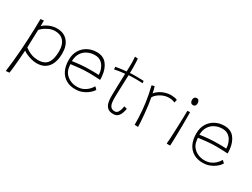

<svg xmlns="http://www.w3.org/2000/svg" viewBox="-64 -1415 3058 2327"><g transform="rotate(30 1465.0 -252.0)"><path d="M50 214.5Q60 145.5 68 66Q76 -13.5 82 -96.8Q88 -180 91.8 -260.2Q95.5 -340.5 97.5 -412Q99.5 -483.5 99.5 -539.5Q108 -541.5 121.5 -542.8Q135 -544 145.5 -544Q145 -534.5 144.5 -510Q144 -485.5 144 -467.5Q159 -482 186.5 -499.5Q214 -517 251.5 -529.8Q289 -542.5 333 -542.5Q428 -542.5 482.8 -481Q537.5 -419.5 537.5 -310.5Q537.5 -233.5 514.5 -175.2Q491.5 -117 444.2 -84.5Q397 -52 323.5 -52Q288.5 -52 248.2 -63Q208 -74 175.2 -89Q142.5 -104 130 -116Q129.5 -106 127.2 -76Q125 -46 121.8 -5.5Q118.5 35 114.5 77.5Q110.5 120 106.8 155.5Q103 191 99.5 210Q92 211.5 82 212.5Q72 213.5 63.2 214Q54.5 214.5 50 214.5ZM320.5 -94Q386 -94 423 -121Q460 -148 475.2 -198.2Q490.5 -248.5 490.5 -318Q490.5 -406 448.2 -454.8Q406 -503.5 330 -503.5Q284.5 -503.5 244.5 -485.2Q204.5 -467 177.2 -445Q150 -423 141.5 -411.5Q141 -402 140 -370.2Q139 -338.5 137.5 -297.8Q136 -257 135 -219.5Q134 -182 134 -161.5Q145.5 -152.5 171.8 -136.2Q198 -120 236 -107Q274 -94 320.5 -94Z M1115 -133Q1108.5 -122 1090.5 -102.2Q1072.5 -82.5 1043.8 -62.2Q1015 -42 975.5 -27.8Q936 -13.5 885.5 -13.5Q811 -13.5 756.5 -45.8Q702 -78 672.8 -138.5Q643.5 -199 643.5 -284Q643.5 -361.5 677 -417.8Q710.5 -474 767.5 -504.5Q824.5 -535 895.5 -535Q985 -535 1033.2 -475Q1081.5 -415 1091.5 -319Q1093 -305.5 1093.8 -291.2Q1094.5 -277 1094.5 -262.5Q1089 -263 1072.8 -264Q1056.5 -265 1033.2 -266Q1010 -267 983.2 -267.8Q956.5 -268.5 930 -268.5Q872.5 -268.5 807.2 -262.5Q742 -256.5 687 -248.5Q687.5 -231 690.2 -214.8Q693 -198.5 696.5 -183.5Q707 -143 735.8 -113Q764.5 -83 804.5 -66.8Q844.5 -50.5 888.5 -50.5Q939 -50.5 975 -67Q1011 -83.5 1034.2 -105.8Q1057.5 -128 1069 -146Q1080.5 -164 1082 -166.5Q1085 -164 1090 -159.8Q1095 -155.5 1100.2 -150.5Q1105.5 -145.5 1109.5 -141Q1113.5 -136.5 1115 -133ZM684 -289Q733 -297 797.5 -303Q862 -309 943.5 -309Q985 -309 1011.8 -308Q1038.5 -307 1049.5 -306Q1049.5 -328.5 1044.5 -353Q1038 -385 1020.5 -417Q1003 -449 971.8 -470.5Q940.5 -492 891.5 -492Q837 -492 790.2 -469.5Q743.5 -447 714.5 -402Q685.5 -357 684 -289Z M1550.5 -120.5Q1545 -91 1534 -59.2Q1523 -27.5 1500.5 -5.5Q1478 16.5 1436.5 16.5Q1385 16.5 1358 -7.2Q1331 -31 1321.2 -68.8Q1311.5 -106.5 1311.5 -149Q1311.5 -171 1312.2 -206.8Q1313 -242.5 1314 -284Q1315 -325.5 1316.2 -365Q1317.5 -404.5 1318.5 -435Q1319.5 -465.5 1320 -478.5Q1261 -473 1223 -466.2Q1185 -459.5 1177.5 -457Q1177 -460.5 1176.2 -467.2Q1175.5 -474 1175 -481.2Q1174.5 -488.5 1174.5 -493Q1201.5 -497.5 1243 -503.5Q1284.5 -509.5 1321 -512Q1322 -539.5 1323 -571.5Q1324 -603.5 1324 -634Q1324 -658 1322.5 -679.8Q1321 -701.5 1319.5 -718L1360.5 -715.5Q1362 -706 1364.2 -671.8Q1366.5 -637.5 1366.5 -588.5Q1366.5 -573.5 1366.2 -551.2Q1366 -529 1365 -516Q1379 -517 1400.8 -517.8Q1422.5 -518.5 1436.5 -518.5Q1462.5 -518.5 1488.8 -518Q1515 -517.5 1534.2 -516.8Q1553.5 -516 1557.5 -515.5Q1558.5 -512 1559 -500.2Q1559.5 -488.5 1559.5 -484.5Q1554.5 -485.5 1523.8 -486.8Q1493 -488 1462 -488Q1439.5 -488 1413 -487Q1386.5 -486 1365 -484.5Q1364.5 -469 1363 -436.5Q1361.5 -404 1360.2 -363.2Q1359 -322.5 1357.5 -281.5Q1356 -240.5 1355.2 -206.5Q1354.5 -172.5 1354.5 -155Q1354.5 -125 1359 -94Q1363.5 -63 1381 -41.8Q1398.5 -20.5 1436.5 -20.5Q1463 -20.5 1478 -41.5Q1493 -62.5 1500 -89.2Q1507 -116 1509.5 -132.5Q1511.5 -132 1517.2 -130Q1523 -128 1530.2 -126Q1537.5 -124 1543.2 -122.5Q1549 -121 1550.5 -120.5Z M1727.5 -438.5Q1746.5 -466 1780 -487.5Q1813.5 -509 1853.5 -521.2Q1893.5 -533.5 1930 -533.5Q1954 -533.5 1979.2 -529.8Q2004.5 -526 2020.5 -518L2011.5 -476Q1999 -481.5 1978.8 -487.5Q1958.5 -493.5 1926 -493.5Q1890 -493.5 1853.2 -480Q1816.5 -466.5 1785.8 -443.5Q1755 -420.5 1737 -391.5Q1745.5 -350.5 1752.8 -294.2Q1760 -238 1765.5 -179.8Q1771 -121.5 1774.2 -73Q1777.5 -24.5 1777.5 1Q1770 1 1754.2 0.5Q1738.5 0 1729 -1Q1729 -52 1727 -102Q1725 -152 1720.8 -202Q1716.5 -252 1709.2 -303.2Q1702 -354.5 1691.5 -407.5Q1681 -460.5 1667 -517Q1670 -518.5 1677.2 -520.8Q1684.5 -523 1692.5 -525Q1700.5 -527 1704.5 -527Q1711 -508 1718 -481Q1725 -454 1727.5 -438.5Z M2227 1.5Q2220.5 2 2214.5 2.5Q2208.5 3 2203.5 3Q2195 3 2188.8 2.2Q2182.5 1.5 2178.5 1Q2181 -12 2183.5 -53.8Q2186 -95.5 2188.5 -152.8Q2191 -210 2193 -270.8Q2195 -331.5 2196.2 -383.8Q2197.5 -436 2197.5 -466.5Q2198.5 -466.5 2203.5 -467Q2208.5 -467.5 2214.8 -468Q2221 -468.5 2226.5 -468.8Q2232 -469 2234 -469Q2234.5 -457.5 2234.8 -436.2Q2235 -415 2235 -388Q2235 -340.5 2234.5 -281.2Q2234 -222 2232.8 -164Q2231.5 -106 2230 -61.2Q2228.5 -16.5 2227 1.5ZM2222 -560.5Q2199 -560.5 2189.2 -575.5Q2179.5 -590.5 2179.5 -609.5Q2179.5 -626 2185 -636.8Q2190.5 -647.5 2200 -652.8Q2209.5 -658 2221.5 -658Q2241 -658 2250.8 -642.2Q2260.5 -626.5 2260.5 -605Q2260.5 -588 2251.2 -574.2Q2242 -560.5 2222 -560.5Z M2899.5 -133Q2893 -122 2875 -102.2Q2857 -82.5 2828.2 -62.2Q2799.5 -42 2760 -27.8Q2720.5 -13.5 2670 -13.5Q2595.5 -13.5 2541 -45.8Q2486.5 -78 2457.2 -138.5Q2428 -199 2428 -284Q2428 -361.5 2461.5 -417.8Q2495 -474 2552 -504.5Q2609 -535 2680 -535Q2769.5 -535 2817.8 -475Q2866 -415 2876 -319Q2877.5 -305.5 2878.2 -291.2Q2879 -277 2879 -262.5Q2873.5 -263 2857.2 -264Q2841 -265 2817.8 -266Q2794.5 -267 2767.8 -267.8Q2741 -268.5 2714.5 -268.5Q2657 -268.5 2591.8 -262.5Q2526.5 -256.5 2471.5 -248.5Q2472 -231 2474.8 -214.8Q2477.5 -198.5 2481 -183.5Q2491.5 -143 2520.2 -113Q2549 -83 2589 -66.8Q2629 -50.5 2673 -50.5Q2723.5 -50.5 2759.5 -67Q2795.5 -83.5 2818.8 -105.8Q2842 -128 2853.5 -146Q2865 -164 2866.5 -166.5Q2869.5 -164 2874.5 -159.8Q2879.5 -155.5 2884.8 -150.5Q2890 -145.5 2894 -141Q2898 -136.5 2899.5 -133ZM2468.5 -289Q2517.5 -297 2582 -303Q2646.5 -309 2728 -309Q2769.5 -309 2796.2 -308Q2823 -307 2834 -306Q2834 -328.5 2829 -353Q2822.5 -385 2805 -417Q2787.5 -449 2756.2 -470.5Q2725 -492 2676 -492Q2621.5 -492 2574.8 -469.5Q2528 -447 2499 -402Q2470 -357 2468.5 -289Z"/></g></svg>

Font: Grandstander Thin Thin
Style: Regular
Weight: 250
Version: Version 1.200